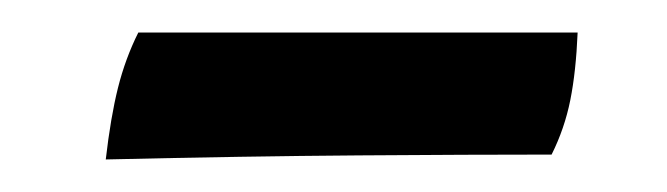

<svg xmlns="http://www.w3.org/2000/svg" viewBox="-20 -318 410 118"><path d="M45 -220Q48 -246 52.5 -264Q57 -282 65 -298H335Q334 -274 330.5 -256.5Q327 -239 319 -223Q270 -223 200.5 -222.5Q131 -222 45 -220Z"/></svg>

Font: Vollkorn SemiBold
Style: Italic
Weight: 600
Italic angle: -11°
Designer: Friedrich Althausen
Foundry: Friedrich Althausen
Version: Version 5.000